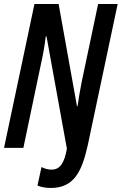

<svg xmlns="http://www.w3.org/2000/svg" viewBox="-21 -734 604 953"><path d="M231 199C348 199 386 115 415 -15L563 -714H466L385 -330C377 -291 370 -249 364 -207H361L270 -714H150L-1 0H95L182 -415C192 -459 201 -509 206 -553H210L311 4C299 73 278 108 235 108C217 108 200 103 185 95L165 187C183 195 208 199 231 199Z"/></svg>

Font: Noto Sans UI Condensed Medium
Style: Italic
Weight: 500
Width: 3
Italic angle: -12°
Designer: Monotype Design Team
Foundry: Monotype Imaging Inc.
Version: Version 1.901